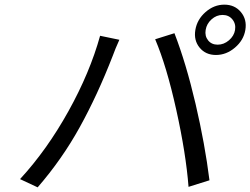

<svg xmlns="http://www.w3.org/2000/svg" viewBox="-20 -794 1071 821"><path d="M859.4 -665.8Q855.1 -639.9 869.9 -621.4Q884.6 -603 910.9 -603Q937.1 -603 959 -621.6Q980.8 -640.3 985.1 -665.8Q989.3 -692.1 973.7 -711.1Q958.1 -730.1 931.8 -730.1Q905.5 -730.1 884.6 -711.3Q863.6 -692.5 859.4 -665.8ZM815.3 -665.8Q822.8 -710.9 859 -742.5Q895.2 -774.1 939.3 -774.1Q983.7 -774.1 1010.1 -742.4Q1036.6 -710.6 1029.1 -665.8Q1021.7 -621.8 984.7 -590.4Q947.8 -558.9 903.4 -558.9Q859.4 -558.9 833.6 -590.2Q807.9 -621.4 815.3 -665.8ZM65.7 -28.1Q180.8 -153.1 272.5 -318.2Q364.3 -483.3 408 -641L490.4 -623.9Q473 -585.6 461.6 -554Q396.7 -387.1 321 -250.2Q245.4 -113.3 141 7.1ZM786.2 5Q775.2 -137.1 733.8 -324Q692.5 -511 643.5 -626.1L725.9 -652Q775.9 -522.7 816.2 -350Q856.5 -177.2 875.7 -23.1Z"/></svg>

Font: Karasuma Gothic
Style: Italic
Weight: 400
Italic angle: -9.39999°
Designer: Rasmus Andersson / Ryoko Nishizuka
Foundry: Genbu
Version: Version 1.00